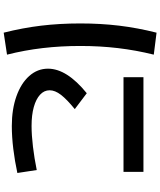

<svg xmlns="http://www.w3.org/2000/svg" viewBox="66 -879 868 1040"><g transform="rotate(90 500.0 -359.0)"><path d="M662 11Q572 11 501.5 -14Q431 -39 391.5 -83.5Q352 -128 352 -185Q352 -287 485 -395L571 -330Q518 -287 493.5 -255Q469 -223 469 -194Q469 -164 493 -142Q517 -120 560 -108Q603 -96 662 -96Q712 -96 774.5 -103.5Q837 -111 901 -124L917 -19Q852 -5 786.5 3Q721 11 662 11ZM398 -594V-702H911V-594ZM157 55Q131 -48 119 -148Q107 -248 107 -360Q107 -471 119 -570.5Q131 -670 157 -773L276 -758Q252 -661 240.5 -563.5Q229 -466 229 -360Q229 -254 240.5 -156Q252 -58 276 37Z"/></g></svg>

Font: M PLUS 1 SemiBold
Style: Regular
Weight: 600
Designer: Coji Morishita
Foundry: UNDERFOREST DESIGN
Version: Version 1.001